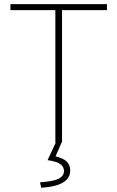

<svg xmlns="http://www.w3.org/2000/svg" viewBox="-20 -680 560 916"><path d="M244.1 0V-631.8H29.8V-660.2H490.2V-631.8H275.9V0H273.9L245.1 65.9Q279.3 73.7 297.1 89.6Q314.9 105.5 314.9 133.8Q314.9 207 176.8 215.8L170.9 189.9Q234.4 185.5 259.8 172.6Q285.2 159.7 285.2 136.2Q285.2 114.3 266.6 102.1Q248 89.8 207 84L246.1 0Z"/></svg>

Font: Source Sans 3 ExtraLight
Style: Regular
Weight: 200
Designer: Paul D. Hunt
Foundry: Adobe
Version: Version 3.052;hotconv 1.1.0;makeotfexe 2.6.0